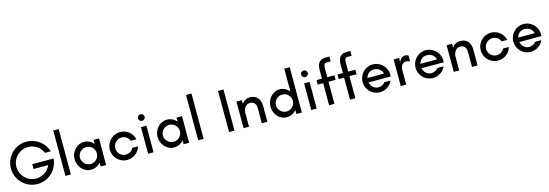

<svg xmlns="http://www.w3.org/2000/svg" viewBox="27 -1902 8762 3066"><g transform="rotate(-15 4408.0 -369.5)"><path d="M392 -318V-238H634C594 -143 499 -80 396 -80C253 -80 136 -197 136 -340C136 -483 253 -600 396 -600C500 -600 596 -536 636 -440H731C687 -588 547 -690 394 -690C200 -690 45 -533 45 -339C45 -146 201 10 394 10C582 10 729 -132 745 -318Z M945 0V-750H855V0Z M1294 -359C1371 -359 1434 -296 1434 -219C1434 -142 1371 -79 1294 -79C1217 -79 1154 -142 1154 -219C1154 -296 1217 -359 1294 -359ZM1438 -374C1400 -419 1344 -448 1280 -448C1155 -448 1065 -339 1065 -219C1065 -100 1154 11 1278 11C1343 11 1399 -18 1438 -63V0H1528V-440H1438Z M1878 -78C1801 -78 1738 -141 1738 -218C1738 -295 1801 -361 1878 -361C1935 -361 1993 -324 2008 -271H2102C2079 -377 1986 -451 1877 -451C1750 -451 1648 -346 1648 -219C1648 -92 1750 10 1877 10C1979 10 2070 -58 2097 -156H2001C1980 -106 1929 -79 1877 -79Z M2212 -587C2212 -557 2237 -532 2267 -532C2297 -532 2322 -557 2322 -587C2322 -617 2297 -642 2267 -642C2237 -642 2212 -617 2212 -587ZM2312 0V-440H2222V0Z M2666 -359C2743 -359 2806 -296 2806 -219C2806 -142 2743 -79 2666 -79C2589 -79 2526 -142 2526 -219C2526 -296 2589 -359 2666 -359ZM2810 -374C2772 -419 2716 -448 2652 -448C2527 -448 2437 -339 2437 -219C2437 -100 2526 11 2650 11C2715 11 2771 -18 2810 -63V0H2900V-440H2810Z M3140 0V-750H3050V0Z M3560 -680V0H3650V-680Z M4194 -267C4194 -371 4135 -450 4026 -450C3964 -450 3920 -421 3890 -377V-440H3800V0H3890V-247C3899 -306 3938 -363 3999 -363C4073 -363 4102 -315 4102 -246V0H4194Z M4515 10C4577 10 4634 -18 4674 -65V0H4764V-750H4674V-374C4635 -420 4578 -451 4517 -451C4393 -451 4304 -339 4304 -219C4304 -100 4390 10 4515 10ZM4534 -359C4611 -359 4674 -296 4674 -219C4674 -142 4611 -79 4534 -79C4457 -79 4394 -142 4394 -219C4394 -296 4457 -359 4534 -359Z M4909 -587C4909 -557 4934 -532 4964 -532C4994 -532 5019 -557 5019 -587C5019 -617 4994 -642 4964 -642C4934 -642 4909 -617 4909 -587ZM5009 0V-440H4919V0Z M5214 -365V1L5302 0V-365H5420V-440H5302V-590C5302 -627 5306 -670 5350 -670H5420V-750H5350C5252 -750 5214 -677 5214 -589V-440H5124V-365Z M5560 -365V1L5648 0V-365H5766V-440H5648V-590C5648 -627 5652 -670 5696 -670H5766V-750H5696C5598 -750 5560 -677 5560 -589V-440H5470V-365Z M6284 -237C6284 -252 6279 -274 6274 -289C6245 -384 6154 -450 6055 -450C5928 -450 5826 -345 5826 -219C5826 -93 5929 10 6055 10C6146 10 6228 -44 6265 -127H6159C6141 -91 6088 -72 6050 -72C5982 -72 5930 -125 5917 -189H6284ZM5919 -262C5934 -325 5984 -368 6050 -368C6117 -368 6177 -330 6191 -262Z M6644 -440C6566 -484 6502 -419 6489 -369V-440H6399V0H6489V-255C6489 -332 6567 -392 6644 -339Z M7160 -237C7160 -252 7155 -274 7150 -289C7121 -384 7030 -450 6931 -450C6804 -450 6702 -345 6702 -219C6702 -93 6805 10 6931 10C7022 10 7104 -44 7141 -127H7035C7017 -91 6964 -72 6926 -72C6858 -72 6806 -125 6793 -189H7160ZM6795 -262C6810 -325 6860 -368 6926 -368C6993 -368 7053 -330 7067 -262Z M7669 -267C7669 -371 7610 -450 7501 -450C7439 -450 7395 -421 7365 -377V-440H7275V0H7365V-247C7374 -306 7413 -363 7474 -363C7548 -363 7577 -315 7577 -246V0H7669Z M8009 -78C7932 -78 7869 -141 7869 -218C7869 -295 7932 -361 8009 -361C8066 -361 8124 -324 8139 -271H8233C8210 -377 8117 -451 8008 -451C7881 -451 7779 -346 7779 -219C7779 -92 7881 10 8008 10C8110 10 8201 -58 8228 -156H8132C8111 -106 8060 -79 8008 -79Z M8776 -237C8776 -252 8771 -274 8766 -289C8737 -384 8646 -450 8547 -450C8420 -450 8318 -345 8318 -219C8318 -93 8421 10 8547 10C8638 10 8720 -44 8757 -127H8651C8633 -91 8580 -72 8542 -72C8474 -72 8422 -125 8409 -189H8776ZM8411 -262C8426 -325 8476 -368 8542 -368C8609 -368 8669 -330 8683 -262Z"/></g></svg>

Font: Glacial Indifference
Style: Medium
Weight: 500
Version: Version 1.001